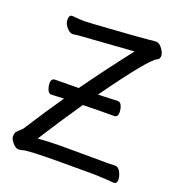

<svg xmlns="http://www.w3.org/2000/svg" viewBox="-131 -817 863 937"><g transform="rotate(20 300.0 -349.0)"><path d="M68 13Q54 13 38 -5.5Q22 -24 22 -37Q22 -49 24.5 -56Q27 -63 40 -74.5Q53 -86 57 -91Q134 -211 193 -296L128 -293Q115 -293 108 -309Q101 -325 101 -344Q101 -368 122 -368L243 -369Q326 -486 438 -630L155 -610L124 -606Q110 -606 93.5 -624.5Q77 -643 77 -664Q77 -689 93 -689Q137 -685 156 -685Q174 -685 318 -695Q462 -705 484.5 -708Q507 -711 521 -711Q538 -711 553 -690Q568 -669 568 -655Q568 -638 557 -633Q521 -621 342 -371L444 -375Q457 -375 464 -359.5Q471 -344 471 -325Q471 -300 451 -300Q369 -300 290 -298Q213 -186 139 -69Q200 -74 264 -74L502 -73Q524 -73 539 -74Q557 -74 567.5 -53Q578 -32 578 -15Q578 7 560 7Q522 3 457 1H292Q113 1 88 10Q79 13 68 13Z"/></g></svg>

Font: LXGW WenKai Medium
Style: Regular
Weight: 500
Designer: LXGW / Fontworks Inc.
Foundry: LXGW / Fontworks Inc.
Version: Version 1.501; October 10, 2024